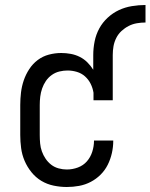

<svg xmlns="http://www.w3.org/2000/svg" viewBox="-20 -740 602 768"><path d="M247 8Q221 8 194.5 2.5Q168 -3 145.5 -16.5Q123 -30 106 -51Q89 -72 78.5 -96.5Q68 -121 64.5 -147.5Q61 -174 61 -200V-320Q61 -345 64 -370Q67 -395 75 -418.5Q83 -442 97 -463.5Q111 -485 131 -500Q151 -515 175.5 -521.5Q200 -528 225 -528Q225 -528 225 -528Q225 -528 225 -528Q244 -528 263 -524.5Q282 -521 299 -512.5Q316 -504 329.5 -490.5Q343 -477 353 -461V-520Q353 -547 358.5 -574.5Q364 -602 377 -626Q390 -650 410.5 -669Q431 -688 455.5 -699.5Q480 -711 507.5 -715.5Q535 -720 562 -720V-650Q545 -650 527.5 -647Q510 -644 494.5 -636Q479 -628 466 -616Q453 -604 445 -588Q437 -572 434 -555Q431 -538 431 -520V-339H354V-369Q351 -388 342.5 -405Q334 -422 320 -434.5Q306 -447 287.5 -452.5Q269 -458 250 -458Q234 -458 217.5 -454Q201 -450 187 -440Q173 -430 163.5 -416Q154 -402 148.5 -386Q143 -370 141 -353.5Q139 -337 139 -320V-200Q139 -183 140.5 -166.5Q142 -150 147.5 -134.5Q153 -119 162.5 -105Q172 -91 185 -81Q198 -71 214.5 -66.5Q231 -62 247 -62Q270 -62 291.5 -70Q313 -78 327.5 -94.5Q342 -111 349 -133Q356 -155 356 -177Q356 -177 356 -177.5Q356 -178 356 -178H433Q433 -178 433 -177.5Q433 -177 433 -176Q433 -152 427.5 -127.5Q422 -103 411 -81Q400 -59 382.5 -41.5Q365 -24 343 -12.5Q321 -1 296.5 3.5Q272 8 247 8Z"/></svg>

Font: Iosevka Gothic
Style: Regular
Weight: 400
Monospace: yes
Designer: Belleve Invis
Foundry: Belleve Invis
Version: Version 15.5.1; ttfautohint (v1.8.4)